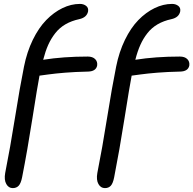

<svg xmlns="http://www.w3.org/2000/svg" viewBox="-20 -780 999 992"><path d="M45.9 191.9Q24.4 191.9 12.5 170.7Q0.5 149.4 6.8 113.8Q32.2 -13.7 57.4 -171.6Q82.5 -329.6 104 -436Q119.1 -511.7 149.4 -574Q179.7 -636.2 218.8 -676.3Q257.8 -716.3 302.5 -738Q347.2 -759.8 393.1 -759.8Q411.6 -759.8 424.8 -749.8Q438 -739.7 435.1 -721.2Q428.7 -689.9 390.1 -681.2Q349.1 -672.4 318.1 -654.3Q287.1 -636.2 265.4 -608.4Q243.7 -580.6 229 -547.9Q214.4 -515.1 203.1 -471.2Q308.1 -487.8 433.1 -487.8Q458.5 -487.8 471.7 -474.6Q484.9 -461.4 481.9 -440.9Q475.6 -411.6 436 -410.2Q367.7 -408.7 316.9 -404.5Q266.1 -400.4 229.2 -395.3Q192.4 -390.1 184.1 -389.2Q173.8 -336.4 147.7 -169.7Q121.6 -2.9 94.2 136.2Q87.9 167.5 76.4 179.7Q64.9 191.9 45.9 191.9ZM522 191.9Q500.5 191.9 488.5 170.7Q476.6 149.4 482.9 113.8Q508.3 -13.7 533.4 -171.6Q558.6 -329.6 580.1 -436Q595.2 -511.7 625.5 -574Q655.8 -636.2 694.8 -676.3Q733.9 -716.3 778.6 -738Q823.2 -759.8 869.1 -759.8Q887.7 -759.8 900.9 -749.8Q914.1 -739.7 911.1 -721.2Q904.8 -689.9 866.2 -681.2Q825.2 -672.4 794.2 -654.3Q763.2 -636.2 741.5 -608.4Q719.7 -580.6 705.1 -547.9Q690.4 -515.1 679.2 -471.2Q784.2 -487.8 909.2 -487.8Q934.6 -487.8 947.8 -474.6Q960.9 -461.4 958 -440.9Q951.7 -411.6 912.1 -410.2Q843.8 -408.7 793 -404.5Q742.2 -400.4 705.3 -395.3Q668.5 -390.1 660.2 -389.2Q649.9 -336.4 623.5 -169.7Q597.2 -2.9 569.8 136.2Q563.5 168 552.2 179.9Q541 191.9 522 191.9Z"/></svg>

Font: Shantell Sans Irregular
Style: Italic
Weight: 400
Italic angle: -11.31°
Designer: Stephen Nixon, Anya Danilova, Shantell Martin
Foundry: Arrow Type
Version: Version 1.006;[9816181b4]